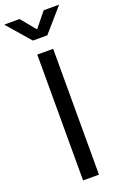

<svg xmlns="http://www.w3.org/2000/svg" viewBox="-203 -993 667 1043"><g transform="rotate(-20 130.0 -471.0)"><path d="M176.3 -727.5V0H84.5V-727.5ZM60.1 -941.9 130.4 -856.4 199.7 -941.9H286.1V-938.5L171.4 -807.1H88.4L-25.9 -938.5V-941.9Z"/></g></svg>

Font: Inter 18pt
Style: Regular
Weight: 400
Designer: Rasmus Andersson
Foundry: rsms
Version: Version 4.001;git-66647c0bb